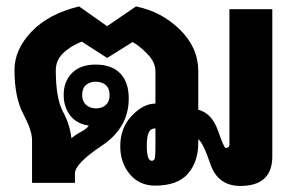

<svg xmlns="http://www.w3.org/2000/svg" viewBox="-20 -579 938 608"><path d="M472.2 -251Q472.2 -251 472.2 -353.5Q472.2 -382.3 446.5 -408.4Q420.9 -434.6 399.9 -445.8L319.3 -395.5L238.8 -447.3Q200.7 -431.6 178.7 -409.4Q156.7 -387.2 156.7 -356.9Q156.7 -268.1 179.2 -225.8Q201.7 -183.6 206.1 -141.6Q220.7 -153.3 237.5 -162.1Q254.4 -170.9 261.2 -181.2Q220.7 -187.5 201.2 -214.8Q181.6 -242.2 181.6 -277.8Q181.6 -321.8 208.7 -348.4Q235.8 -375 284.2 -374.5Q334.5 -374 361.1 -346.2Q387.7 -318.4 387.7 -267.6Q387.7 -174.3 302.5 -117.7Q217.3 -61 217.3 -29.3V0H81.5V-136.2Q81.5 -165.5 53.7 -218.3Q25.9 -271 25.9 -357.4Q25.9 -422.4 80.1 -479Q134.3 -535.6 230.5 -558.6L319.3 -496.1L410.6 -558.6Q491.2 -542.5 549.6 -485.4Q607.9 -428.2 607.9 -353.5V-231.4Q650.9 -220.7 670.2 -165.5Q689.5 -110.4 694.3 -110.4Q699.7 -110.4 703.1 -112.8Q706.5 -115.2 706.5 -121.6V-549.8H842.3V-84Q842.3 -37.1 817.1 -13.7Q792 9.8 740.7 9.8Q669.9 9.8 646.2 -59.6Q622.6 -128.9 607.9 -137.7V-127.4Q607.9 -66.9 575.2 -29.1Q542.5 8.8 471.2 8.8Q420.9 8.8 390.9 -27.6Q360.8 -64 360.8 -115.7Q360.8 -174.3 397.5 -212.6Q434.1 -251 472.2 -251ZM444.8 -116.7Q444.8 -95.7 448.5 -82.8Q452.1 -69.8 460.9 -69.8Q469.7 -69.8 470.9 -81.5Q472.2 -93.3 472.2 -112.3V-172.4Q457 -172.4 450.9 -159.2Q444.8 -146 444.8 -116.7ZM327.1 -277.8Q327.1 -298.8 315.4 -309.3Q303.7 -319.8 283.2 -320.3Q264.2 -320.3 252.2 -309.8Q240.2 -299.3 240.2 -277.8Q240.2 -258.3 252.2 -247.3Q264.2 -236.3 283.2 -235.8Q303.7 -235.8 315.4 -246.8Q327.1 -257.8 327.1 -277.8Z"/></svg>

Font: Roboto Web
Style: Bold
Weight: 700
Designer: Google
Version: Version 1.200310; 2013